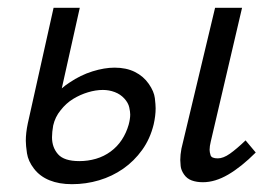

<svg xmlns="http://www.w3.org/2000/svg" viewBox="-20 -461 702 491"><path d="M164 10Q131 10 106.5 0Q82 -10 67 -29.5Q52 -49 49 -69Q46 -89 46 -101Q46 -121 51 -145L117 -441H184L138 -235Q147 -243 158 -250Q186 -269 216.5 -278.5Q247 -288 273 -288Q303 -288 325 -277Q347 -266 360.5 -246.5Q374 -227 376 -210Q378 -193 378 -184Q378 -165 373 -143Q364 -106 343.5 -77.5Q323 -49 295 -29.5Q267 -10 233.5 0Q200 10 164 10ZM135 -179Q121 -162 116 -140Q113 -123 113 -110Q113 -84 128.5 -66.5Q144 -49 183 -49Q205 -49 225.5 -55Q246 -61 263 -73.5Q280 -86 291.5 -103.5Q303 -121 309 -142Q313 -157 313 -168Q313 -175 310.5 -186.5Q308 -198 298 -209Q288 -220 273.5 -225.5Q259 -231 243 -231Q225 -231 205 -225Q185 -219 167 -208Q149 -197 135 -179ZM499 5Q483 5 470.5 0.5Q458 -4 450.5 -15Q443 -26 442 -36.5Q441 -47 441 -52Q441 -65 444 -81L530 -441H599L519 -99Q516 -87 516 -78Q516 -72 518.5 -64Q521 -56 537 -56Q551 -56 568 -68Q585 -80 608 -102L634 -71Q597 -34 563.5 -14.5Q530 5 499 5Z"/></svg>

Font: Isabella Sans
Style: Italic
Weight: 400
Italic angle: -12°
Designer: Christian Thalmann (Catharsis Fonts), Cristiano Sobral
Foundry: The Isabella Sans Project Authors
Version: Version 2.026; ttfautohint (v1.8.4.7-5d5b-dirty)